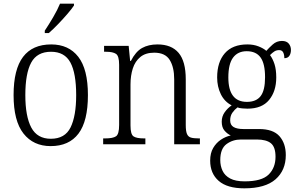

<svg xmlns="http://www.w3.org/2000/svg" viewBox="-20 -786 1619 1046"><path d="M256 10Q162 10 108 -58.5Q54 -127 54 -268Q54 -408 105.5 -476Q157 -544 259 -544Q354 -544 406.5 -476.5Q459 -409 459 -268Q459 -126 407.5 -58Q356 10 256 10ZM257 -30Q334 -30 364.5 -92Q395 -154 395 -268Q395 -387 363.5 -445.5Q332 -504 258 -504Q182 -504 150 -445Q118 -386 118 -268Q118 -152 150.5 -91Q183 -30 257 -30ZM224 -619Q246 -652 269.5 -692Q293 -732 307 -766H383V-756Q372 -739 348 -711Q324 -683 296.5 -654.5Q269 -626 246 -606H224Z M542 0V-32H554Q595 -32 612 -43.5Q629 -55 629 -105V-433Q629 -481 612 -492.5Q595 -504 558 -504H547V-536H681L689 -454H693Q719 -505 754 -524.5Q789 -544 838 -544Q914 -544 953 -498Q992 -452 992 -354V-105Q992 -72 998.5 -56.5Q1005 -41 1020 -36.5Q1035 -32 1062 -32H1069V0H929V-354Q929 -420 904.5 -459.5Q880 -499 820 -499Q773 -499 744.5 -475.5Q716 -452 703.5 -413Q691 -374 691 -326V-102Q691 -54 707.5 -43Q724 -32 764 -32H772V0Z M1311 240Q1218 240 1171.5 199.5Q1125 159 1125 89Q1125 48 1141.5 20Q1158 -8 1183.5 -25Q1209 -42 1237 -48Q1218 -57 1203 -74.5Q1188 -92 1188 -123Q1188 -152 1204 -174.5Q1220 -197 1242 -212Q1203 -232 1183 -273Q1163 -314 1163 -364Q1163 -448 1205 -496Q1247 -544 1328 -544Q1361 -544 1388 -533.5Q1415 -523 1431 -509Q1444 -524 1465.5 -543.5Q1487 -563 1516 -563Q1541 -563 1553 -548.5Q1565 -534 1565 -514Q1565 -495 1556.5 -482Q1548 -469 1529 -469Q1529 -489 1522.5 -501Q1516 -513 1501 -513Q1486 -513 1475 -506Q1464 -499 1451 -486Q1466 -466 1475.5 -436.5Q1485 -407 1485 -364Q1485 -289 1446 -241.5Q1407 -194 1328 -194Q1317 -194 1299.5 -195.5Q1282 -197 1274 -201Q1258 -189 1246 -172Q1234 -155 1234 -130Q1234 -105 1252.5 -94Q1271 -83 1306 -83H1391Q1468 -83 1502.5 -44Q1537 -5 1537 59Q1537 142 1481 191Q1425 240 1311 240ZM1325 -231Q1376 -231 1400 -262.5Q1424 -294 1424 -365Q1424 -439 1399.5 -473Q1375 -507 1324 -507Q1276 -507 1250 -472.5Q1224 -438 1224 -364Q1224 -231 1325 -231ZM1313 202Q1406 202 1443.5 165Q1481 128 1481 68Q1481 15 1456 -5.5Q1431 -26 1379 -26H1293Q1248 -26 1214 -1Q1180 24 1180 86Q1180 118 1192.5 144.5Q1205 171 1234 186.5Q1263 202 1313 202Z"/></svg>

Font: Noto Serif Ethiopic SemiCondensed Light
Style: Regular
Weight: 300
Width: 4
Designer: Monotype Design Team
Foundry: Monotype Imaging Inc.
Version: Version 2.102; ttfautohint (v1.8.4.7-5d5b)